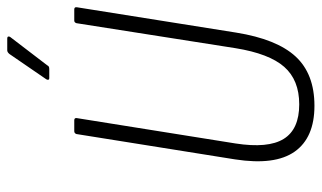

<svg xmlns="http://www.w3.org/2000/svg" viewBox="-199 -681 888 530"><g transform="rotate(-90 245.0 -416.0)"><path d="M218 8Q130 8 91.5 -46.5Q53 -101 70 -211L140 -649Q142 -655 148 -655H178Q185 -655 184 -648L114 -210Q100 -120 126.5 -77Q153 -34 222 -34Q289 -34 325.5 -75.5Q362 -117 377 -210L446 -649Q448 -655 453 -655H484Q491 -655 490 -648L420 -208Q402 -96 354 -44Q306 8 218 8ZM294 -724Q291 -724 290 -726Q289 -728 291 -732L361 -834Q366 -840 371 -840H404Q408 -840 409 -837.5Q410 -835 408 -832L330 -730Q328 -726 325.5 -725Q323 -724 319 -724Z"/></g></svg>

Font: Sofia Sans Condensed Light
Style: Italic
Weight: 300
Italic angle: -9°
Version: Version 4.100